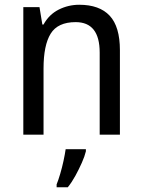

<svg xmlns="http://www.w3.org/2000/svg" viewBox="-20 -566 599 807"><path d="M313 -546Q398 -546 441 -500Q484 -454 484 -355V0H399V-345Q399 -473 298 -473Q223 -473 193 -424.5Q163 -376 163 -278V0H78V-536H146L158 -463H163Q186 -505 226.5 -525.5Q267 -546 313 -546ZM341 70Q336 91 324 118Q312 145 297 172.5Q282 200 265 221H218V209Q225 192 233 165Q241 138 247 110Q253 82 256 61H341Z"/></svg>

Font: Noto Sans Sinhala SemiCondensed
Style: Regular
Weight: 400
Width: 4
Designer: Jelle Bosma - Monotype Design Team
Foundry: Monotype Imaging Inc.
Version: Version 2.006; ttfautohint (v1.8.4.7-5d5b)